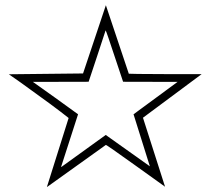

<svg xmlns="http://www.w3.org/2000/svg" viewBox="-20 -729 809 735"><path d="M527.3 -278.3 611.8 -14.2Q611.3 -14.2 499.5 -94.7Q387.7 -174.8 385.3 -174.3L162.1 -14.6Q160.2 -13.2 159.7 -13.7L242.7 -277.3Q190.4 -319.3 59.1 -413.1L13.7 -444.8H23.9L297.9 -447.8L385.3 -709L473.1 -446.8Q474.6 -445.8 613.3 -445.3H752ZM425.8 -492.2Q385.7 -613.8 384.3 -612.8Q383.3 -610.4 351.6 -513.2L319.3 -416L106 -415.5L192.4 -354Q278.3 -292.5 278.8 -291.5L213.9 -90.3Q213.9 -89.8 214.8 -89.8L384.8 -212.4L553.7 -92.3L524.9 -184.1L491.2 -291.5L659.7 -415.5L451.2 -416Z"/></svg>

Font: Jameel Khushkhat-L
Style: Regular
Weight: 400
Version: Version 3.5